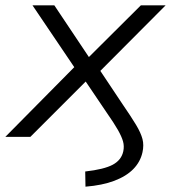

<svg xmlns="http://www.w3.org/2000/svg" viewBox="-25 -514 649 721"><path d="M296 187 295 130Q366 122 398.5 104.5Q431 87 438 54Q442 35 437 17Q432 -1 417.5 -26.5Q403 -52 375 -92L296 -209H298L89 0H-5L266 -274L272 -235L97 -494H179L310 -298H307L504 -494H597L341 -237L337 -270L435 -123Q468 -75 486 -45Q504 -15 510 8Q516 31 510 58Q502 94 475.5 121Q449 148 404 165Q359 182 296 187Z"/></svg>

Font: Nunito Sans 7pt SemiExpanded Light
Style: Italic
Weight: 300
Width: 6
Italic angle: -9°
Designer: Vernon Adams
Foundry: Vernon Adams
Version: Version 3.101;gftools[0.9.27]